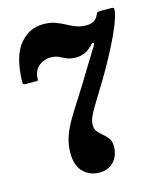

<svg xmlns="http://www.w3.org/2000/svg" viewBox="-115 -843 781 936"><g transform="rotate(-15 276.0 -375.0)"><path d="M20.5 -515Q24 -643 72 -701.5Q120 -760 191.5 -760Q226 -760 251.2 -751Q276.5 -742 298.2 -730Q320 -718 343 -709Q366 -700 395 -700Q421.5 -700 435.2 -710Q449 -720 456.5 -737Q459 -743.5 461.8 -746.8Q464.5 -750 474 -750H530.5Q542.5 -750 545 -746.5Q547.5 -743 546 -731.5Q541.5 -703 524.8 -661.2Q508 -619.5 483.2 -570.8Q458.5 -522 429.8 -471.5Q401 -421 372.5 -375.5Q346 -333 329.8 -305.5Q313.5 -278 305.8 -258.8Q298 -239.5 298 -221.5Q298 -201 309.2 -187.8Q320.5 -174.5 335 -163Q349.5 -151.5 360.5 -135.8Q371.5 -120 371.5 -94.5Q371.5 -69 360.8 -45Q350 -21 327.8 -5.5Q305.5 10 271 10Q222.5 10 190 -22.5Q157.5 -55 157.5 -118Q157.5 -162.5 171.8 -202.8Q186 -243 211.8 -285.8Q237.5 -328.5 271.5 -381Q302.5 -429.5 329 -473.8Q355.5 -518 388.5 -570.5Q397 -584 403.2 -594.2Q409.5 -604.5 406 -607.5Q401.5 -612.5 393.5 -603.5Q385.5 -594.5 376 -587Q362 -574.5 343.8 -568Q325.5 -561.5 307 -561.5Q278 -561.5 260 -569.5Q242 -577.5 225.5 -585.8Q209 -594 184.5 -594Q152 -594 126.5 -574.2Q101 -554.5 97.5 -515Q97 -507 96.8 -503.5Q96.5 -500 87 -500H37Q27.5 -500 24 -503Q20.5 -506 20.5 -515Z"/></g></svg>

Font: Besley* Narrow Heavy
Style: Regular
Weight: 800
Width: 4
Designer: Owen Earl
Foundry: indestructible type*
Version: Version 3.000; ttfautohint (v1.8.3)